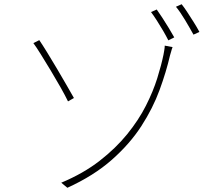

<svg xmlns="http://www.w3.org/2000/svg" viewBox="-20 -860 1040 909"><path d="M270 5Q375 -39 451.5 -98.5Q528 -158 582 -224.5Q636 -291 670.5 -359Q705 -427 724.5 -489.5Q744 -552 754 -601Q755 -606 757.5 -620.5Q760 -635 760 -644L797 -637Q793 -627 790 -615Q787 -603 785 -598Q767 -520 735.5 -434Q704 -348 649.5 -263.5Q595 -179 509.5 -103.5Q424 -28 299 29ZM166 -670Q181 -648 203.5 -611.5Q226 -575 250.5 -533.5Q275 -492 296 -455.5Q317 -419 330 -396L302 -380Q289 -407 267 -446Q245 -485 220 -526.5Q195 -568 173.5 -602.5Q152 -637 138 -656ZM722 -815Q733 -800 748.5 -776Q764 -752 779 -727.5Q794 -703 805 -683L777 -669Q767 -689 752.5 -714Q738 -739 722.5 -763Q707 -787 695 -803ZM840 -840Q852 -825 867 -802Q882 -779 897.5 -754.5Q913 -730 924 -709L896 -696Q879 -727 856 -765.5Q833 -804 813 -828Z"/></svg>

Font: Noto Sans TC
Style: Regular
Weight: 100
Designer: Ryoko NISHIZUKA 西塚涼子 (kana, bopomofo & ideographs); Paul D. Hunt (Latin, Greek & Cyrillic); Sandoll Communications 산돌커뮤니
Foundry: Adobe
Version: Version 2.004;hotconv 1.0.118;makeotfexe 2.5.65603